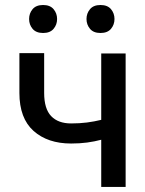

<svg xmlns="http://www.w3.org/2000/svg" viewBox="-20 -740 574 760"><path d="M477.3 -528.4V0H380.7V-186.8Q354 -179.7 324.9 -175.8Q295.8 -171.9 261.4 -171.9Q168.7 -171.9 112.7 -221.9Q56.8 -272 56.8 -372.2V-529.8H154.8V-372.2Q154.8 -309.3 182.5 -280.4Q210.2 -251.4 261.4 -251.4Q295.1 -251.4 324.2 -255.1Q353.3 -258.9 380.7 -265.6V-528.4ZM95.2 -664.8Q95.2 -687.1 109 -703.7Q122.9 -720.2 150.6 -720.2Q178.3 -720.2 192.1 -703.7Q206 -687.1 206 -664.8Q206 -642.4 192.1 -625.9Q178.3 -609.4 150.6 -609.4Q122.9 -609.4 109 -625.9Q95.2 -642.4 95.2 -664.8ZM322.4 -664.8Q322.4 -687.1 336.3 -703.7Q350.1 -720.2 377.8 -720.2Q405.5 -720.2 419.4 -703.7Q433.2 -687.1 433.2 -664.8Q433.2 -642.4 419.4 -625.9Q405.5 -609.4 377.8 -609.4Q350.1 -609.4 336.3 -625.9Q322.4 -642.4 322.4 -664.8Z"/></svg>

Font: Inter UI
Style: Regular
Weight: 400
Designer: Rasmus Andersson
Foundry: rsms
Version: Version 2.2